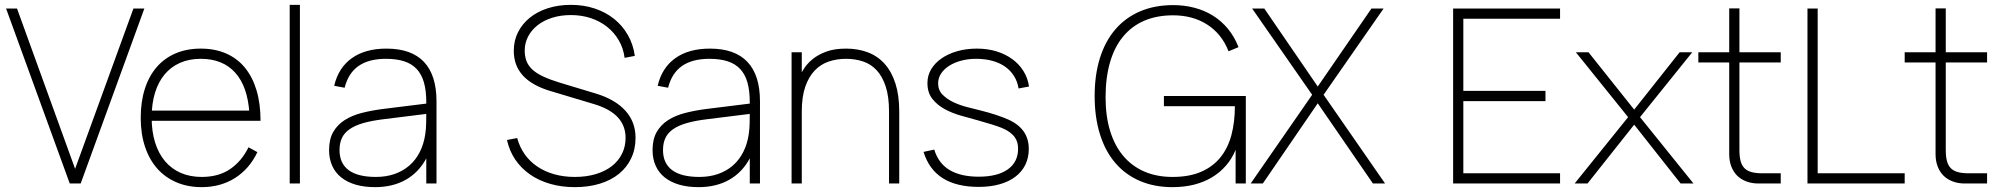

<svg xmlns="http://www.w3.org/2000/svg" viewBox="-20 -755 8226 790"><path d="M312 0 574 -720H529L274 -19H304L50 -720H5L267 0Z M810 -27Q762 -27 724 -43.5Q686 -60 659.2 -91.5Q632.5 -123 618.2 -168.5Q604 -214 604 -271.5Q604 -328.5 617.8 -373.2Q631.5 -418 657.5 -449Q683.5 -480 721 -496.5Q758.5 -513 806 -513Q896.5 -513 947.8 -456Q999 -399 1006 -290.5V-258H1052Q1052 -328.5 1035.5 -383.5Q1019 -438.5 987.5 -476.8Q956 -515 910.2 -535Q864.5 -555 806 -555Q748.5 -555 702.8 -535.5Q657 -516 625 -479.2Q593 -442.5 576 -389.5Q559 -336.5 559 -270Q559 -204 576.8 -151Q594.5 -98 627.2 -61.2Q660 -24.5 706.2 -4.8Q752.5 15 810 15Q849 15 883.2 5.5Q917.5 -4 946.5 -22.2Q975.5 -40.5 999 -67.2Q1022.5 -94 1039 -129L1002.5 -149Q974.5 -92 927.2 -59.5Q880 -27 810 -27ZM1038 -300H597.5L596.5 -258H1052Z M1172 0V-735H1214V0Z M1570 -555Q1483 -555 1427.8 -515.8Q1372.5 -476.5 1355 -402L1398 -394Q1413 -454 1455.2 -483.5Q1497.5 -513 1568 -513Q1611.5 -513 1643 -502.8Q1674.5 -492.5 1694.8 -470.8Q1715 -449 1724.5 -415.2Q1734 -381.5 1734 -334V-291Q1734 -273 1733.5 -249Q1733 -225 1730 -204Q1724 -162.5 1707.2 -129.5Q1690.5 -96.5 1664.2 -73.8Q1638 -51 1603.2 -39Q1568.5 -27 1526.5 -27Q1452 -27 1414.5 -55Q1377 -83 1377 -137.5Q1377 -166 1386.8 -187Q1396.5 -208 1418.2 -223.2Q1440 -238.5 1474.5 -248.5Q1509 -258.5 1558.5 -264.5L1739.5 -287L1740 -329.5L1558.5 -307Q1510.5 -301 1469.2 -290.5Q1428 -280 1398 -260.8Q1368 -241.5 1351 -211.8Q1334 -182 1334 -137.5Q1334 -101.5 1346.8 -73Q1359.5 -44.5 1384 -25Q1408.5 -5.5 1443.5 4.8Q1478.5 15 1523.5 15Q1596 15 1649.8 -15.5Q1703.5 -46 1734 -103.5V0H1776V-338Q1776 -446 1724.2 -500.5Q1672.5 -555 1570 -555Z M2345 15Q2402 15 2448.2 0.8Q2494.5 -13.5 2527 -40Q2559.5 -66.5 2577.2 -104Q2595 -141.5 2595 -188Q2595 -253.5 2553 -299.8Q2511 -346 2432 -370L2283 -415Q2243.5 -427 2216 -439.8Q2188.5 -452.5 2171.2 -468.2Q2154 -484 2146.5 -503.2Q2139 -522.5 2139 -547Q2139 -578 2152.8 -604.5Q2166.5 -631 2191.5 -650.8Q2216.5 -670.5 2251.5 -681.8Q2286.5 -693 2329 -693Q2373.5 -693 2411.5 -680.2Q2449.5 -667.5 2478.5 -644.2Q2507.5 -621 2526.2 -588.8Q2545 -556.5 2550 -517L2592 -525Q2585.5 -572.5 2563.2 -611.2Q2541 -650 2506.5 -677.5Q2472 -705 2427 -720Q2382 -735 2329 -735Q2277 -735 2233.8 -721Q2190.5 -707 2159.5 -681.8Q2128.5 -656.5 2111.2 -622Q2094 -587.5 2094 -546Q2094 -485.5 2131.2 -444.5Q2168.5 -403.5 2243 -381L2423 -327Q2489 -307.5 2521.5 -272.8Q2554 -238 2554 -188Q2554 -151.5 2539 -121.8Q2524 -92 2496.8 -71Q2469.5 -50 2431 -38.5Q2392.5 -27 2345 -27Q2299.5 -27 2260.5 -38Q2221.5 -49 2190.8 -69.8Q2160 -90.5 2139 -120.2Q2118 -150 2108 -187L2066 -179Q2076 -134 2100.2 -98.2Q2124.5 -62.5 2160.8 -37.2Q2197 -12 2243.8 1.5Q2290.5 15 2345 15Z M2901 -555Q2814 -555 2758.8 -515.8Q2703.5 -476.5 2686 -402L2729 -394Q2744 -454 2786.2 -483.5Q2828.5 -513 2899 -513Q2942.5 -513 2974 -502.8Q3005.5 -492.5 3025.8 -470.8Q3046 -449 3055.5 -415.2Q3065 -381.5 3065 -334V-291Q3065 -273 3064.5 -249Q3064 -225 3061 -204Q3055 -162.5 3038.2 -129.5Q3021.5 -96.5 2995.2 -73.8Q2969 -51 2934.2 -39Q2899.5 -27 2857.5 -27Q2783 -27 2745.5 -55Q2708 -83 2708 -137.5Q2708 -166 2717.8 -187Q2727.5 -208 2749.2 -223.2Q2771 -238.5 2805.5 -248.5Q2840 -258.5 2889.5 -264.5L3070.5 -287L3071 -329.5L2889.5 -307Q2841.5 -301 2800.2 -290.5Q2759 -280 2729 -260.8Q2699 -241.5 2682 -211.8Q2665 -182 2665 -137.5Q2665 -101.5 2677.8 -73Q2690.5 -44.5 2715 -25Q2739.5 -5.5 2774.5 4.8Q2809.5 15 2854.5 15Q2927 15 2980.8 -15.5Q3034.5 -46 3065 -103.5V0H3107V-338Q3107 -446 3055.2 -500.5Q3003.5 -555 2901 -555Z M3638 -296Q3638 -357 3624.5 -398.5Q3611 -440 3587.5 -465.5Q3564 -491 3531.5 -502Q3499 -513 3461 -513Q3423.5 -513 3390.5 -502Q3357.5 -491 3332.8 -465.5Q3308 -440 3293.5 -398.5Q3279 -357 3279 -296L3269 -439.5Q3276 -454 3289 -474Q3302 -494 3324 -512Q3346 -530 3379.5 -542.5Q3413 -555 3461 -555Q3510 -555 3550.5 -539.8Q3591 -524.5 3619.8 -492.5Q3648.5 -460.5 3664.2 -411.8Q3680 -363 3680 -296V0H3638ZM3237 0V-540H3279V0Z M4007 14Q4055 14 4093 3.2Q4131 -7.5 4157.8 -27.8Q4184.5 -48 4198.8 -77Q4213 -106 4213 -142Q4213 -162.5 4208 -180.2Q4203 -198 4192.8 -213Q4182.5 -228 4166.8 -240.5Q4151 -253 4129 -263Q4109 -272 4079 -282Q4049 -292 4014.5 -300.5Q3990.5 -306.5 3960 -314.2Q3929.5 -322 3903 -334.5Q3876.5 -347 3858.2 -365.5Q3840 -384 3840 -412Q3840 -434 3852.2 -452.5Q3864.5 -471 3885.8 -484.5Q3907 -498 3935.5 -505.5Q3964 -513 3996.5 -513Q4032.5 -513 4062.8 -504.8Q4093 -496.5 4115.5 -480.8Q4138 -465 4152.2 -442.2Q4166.5 -419.5 4171 -391L4214 -399Q4209 -434 4191 -462.8Q4173 -491.5 4144.8 -512Q4116.5 -532.5 4079.8 -543.8Q4043 -555 3999.5 -555Q3955.5 -555 3918.2 -544.2Q3881 -533.5 3853.8 -514.5Q3826.5 -495.5 3811.2 -469.8Q3796 -444 3796 -413.5Q3796 -374 3816 -348.5Q3836 -323 3866.8 -306.2Q3897.5 -289.5 3933.8 -279.2Q3970 -269 4003 -260Q4034 -251.5 4060.2 -243.2Q4086.5 -235 4102.5 -228.5Q4121.5 -220.5 4134.2 -211.2Q4147 -202 4154.8 -191.2Q4162.5 -180.5 4165.8 -168.5Q4169 -156.5 4169 -143Q4169 -88 4126.5 -58Q4084 -28 4007 -28Q3933.5 -28 3887.5 -55.2Q3841.5 -82.5 3824 -139.5L3780 -130Q3791.5 -93 3811.5 -66Q3831.5 -39 3860 -21.2Q3888.5 -3.5 3925.2 5.2Q3962 14 4007 14Z M5064 0H5106V-360H5064ZM4807 -734Q4731.5 -734 4671.5 -708.5Q4611.5 -683 4569.8 -634.8Q4528 -586.5 4506 -517Q4484 -447.5 4484 -360Q4484 -272.5 4505.8 -202.8Q4527.5 -133 4568.8 -84.8Q4610 -36.5 4669.5 -10.8Q4729 15 4804.5 15Q4852 15 4892.8 4.8Q4933.5 -5.5 4966.5 -25.2Q4999.5 -45 5024.2 -73.5Q5049 -102 5064 -138.5L5104 -360H4769V-318H5061Q5061 -253 5046.8 -199.5Q5032.5 -146 5001.8 -107.8Q4971 -69.5 4922.2 -48.2Q4873.5 -27 4804.5 -27Q4739.5 -27 4688.2 -49.2Q4637 -71.5 4601.5 -113.8Q4566 -156 4547.5 -216.8Q4529 -277.5 4529 -354Q4529 -435.5 4547.2 -498.5Q4565.5 -561.5 4601 -604.5Q4636.5 -647.5 4688.2 -669.8Q4740 -692 4807 -692Q4846 -692 4881 -682.8Q4916 -673.5 4945.5 -655Q4975 -636.5 4997.8 -608.8Q5020.5 -581 5035 -544L5076 -561Q5059 -604.5 5032 -637Q5005 -669.5 4970.2 -691Q4935.5 -712.5 4894.2 -723.2Q4853 -734 4807 -734Z M5126 0 5379 -365 5132 -720H5182L5402 -399L5623 -720H5673L5426 -365L5679 0H5629L5402 -330L5176 0Z M5959 0V-720H6399V-678H6001V-381H6339V-339H6001V-42H6399V0Z M6459 0 6679 -273 6464 -540H6516L6704 -304L6891 -540H6943L6728 -273L6948 0H6895L6704 -242L6512 0Z M6968 -498H7307V-540H6968ZM7307 -42H7231Q7204.5 -42 7186.5 -47Q7168.5 -52 7157.5 -63.2Q7146.5 -74.5 7141.8 -92.8Q7137 -111 7137 -138V-720.5H7095V-131V-120.5Q7095 -93 7103.5 -70.5Q7112 -48 7127.5 -32.5Q7143 -17 7165.5 -8.5Q7188 0 7215.5 0H7226H7307Z M7417 0V-720H7459V-42H7817V0Z M7817 -498H8156V-540H7817ZM8156 -42H8080Q8053.5 -42 8035.5 -47Q8017.5 -52 8006.5 -63.2Q7995.5 -74.5 7990.8 -92.8Q7986 -111 7986 -138V-720.5H7944V-131V-120.5Q7944 -93 7952.5 -70.5Q7961 -48 7976.5 -32.5Q7992 -17 8014.5 -8.5Q8037 0 8064.5 0H8075H8156Z"/></svg>

Font: Vela Sans GX ExtLt
Style: Regular
Weight: 200
Designer: Principal design: Mikhail Sharanda - project Manrope.
Design modification: Ravid Balaliev
Foundry: Mikhail Sharanda
Version: Version 1.001